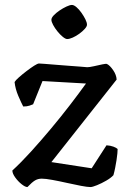

<svg xmlns="http://www.w3.org/2000/svg" viewBox="-20 -757 520 777"><path d="M91 0Q82 0 67.5 -11.5Q53 -23 41.5 -39Q30 -55 30 -67Q65 -99 105 -143Q145 -187 186 -236Q227 -285 263.5 -332.5Q300 -380 328 -419L152 -429L114 -335Q110 -333 99.5 -329.5Q89 -326 74 -326Q66 -341 54 -369Q42 -397 39 -425Q43 -432 56.5 -444Q70 -456 87 -469Q104 -482 118 -491Q132 -500 138 -500Q143 -500 161.5 -498.5Q180 -497 205 -495Q230 -493 256 -491Q282 -489 303 -487.5Q324 -486 333 -485Q342 -485 360 -489Q378 -493 394 -496.5Q410 -500 413 -498Q425 -492 438 -473Q451 -454 452 -435L188 -101L351 -76L411 -169Q427 -168 439 -163.5Q451 -159 456 -154Q456 -148 455 -136Q454 -124 451.5 -108.5Q449 -93 446 -77.5Q443 -62 439 -48Q429 -37 410 -26Q391 -15 372.5 -7.5Q354 0 346 0Q334 0 307.5 -5Q281 -10 250 -17Q219 -24 191.5 -29Q164 -34 149 -34Q134 -34 122 -27Q110 -20 91 0ZM252 -599Q245 -599 234 -608Q223 -617 212.5 -630Q202 -643 195 -656Q188 -669 188 -677Q188 -685 197.5 -695Q207 -705 221 -714.5Q235 -724 249 -730.5Q263 -737 271 -737Q279 -737 289.5 -728Q300 -719 309.5 -705.5Q319 -692 325.5 -679Q332 -666 332 -657Q332 -650 323 -640Q314 -630 301 -620.5Q288 -611 274.5 -605Q261 -599 252 -599Z"/></svg>

Font: Texturina Medium 12pt Medium
Style: Regular
Weight: 500
Version: Version 1.002